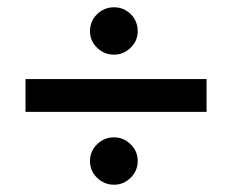

<svg xmlns="http://www.w3.org/2000/svg" viewBox="-20 -522 637 527"><path d="M50 -305H547V-215H50ZM227 -80Q227 -107 246.5 -126Q266 -145 293 -145Q319 -145 338.5 -126Q358 -107 358 -80Q358 -53 338.5 -34Q319 -15 293 -15Q266 -15 246.5 -34Q227 -53 227 -80ZM227 -436Q227 -464 246.5 -483Q266 -502 293 -502Q320 -502 339 -483Q358 -464 358 -436Q358 -410 338.5 -391Q319 -372 293 -372Q266 -372 246.5 -391Q227 -410 227 -436Z"/></svg>

Font: Lexend
Style: Regular
Weight: 400
Designer: Thomas Jockin
Foundry: Lexend
Version: Version 1.000